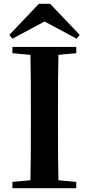

<svg xmlns="http://www.w3.org/2000/svg" viewBox="-20 -987 466 1007"><path d="M243 -967 398 -804 382 -784 173 -896H254L45 -784L29 -804L184 -967ZM45 0V-33L198 -47H226L380 -33V0ZM139 0Q141 -85 141.5 -171.5Q142 -258 142 -346V-394Q142 -481 141.5 -567.5Q141 -654 139 -741H287Q285 -656 284.5 -568.5Q284 -481 284 -394V-347Q284 -260 284.5 -173.5Q285 -87 287 0ZM45 -708V-741H380V-708L226 -694H198Z"/></svg>

Font: Noto Serif KR ExtraLight
Style: Bold
Weight: 700
Version: Version 2.002-H1;hotconv 1.1.0;makeotfexe 2.6.0